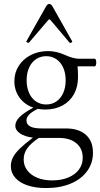

<svg xmlns="http://www.w3.org/2000/svg" viewBox="-20 -685 510 978"><path d="M35.2 161.1Q35.2 138.2 45.9 116.9Q56.6 95.7 81.1 71.8Q105.5 47.9 147.9 16.1Q106.4 11.2 82.3 -5.1Q58.1 -21.5 58.1 -44.9Q58.1 -67.4 80.3 -89.4Q102.5 -111.3 149.9 -136.7Q105.5 -151.9 79.3 -188Q53.2 -224.1 53.2 -271.5Q53.2 -314.9 75.7 -349.9Q98.1 -384.8 137.2 -404.8Q176.3 -424.8 225.1 -424.8Q245.6 -424.8 267.3 -419.9Q289.1 -415 307.1 -406.7Q353 -385.7 382.3 -385.7H463.4Q466.3 -385.7 468.3 -379.9Q470.2 -374 470.2 -366.7Q470.2 -358.9 468.3 -353Q466.3 -347.2 463.4 -347.2H375Q377.4 -328.1 377.4 -292.5Q377.4 -242.7 356.7 -205.3Q335.9 -168 298.1 -147.5Q260.3 -127 210 -127Q193.8 -127 172.4 -130.4Q141.6 -115.2 128.2 -101.3Q114.7 -87.4 114.7 -71.3Q114.7 -30.8 190.9 -30.8H314.9Q380.9 -30.8 417.2 1.5Q453.6 33.7 453.6 92.8Q453.6 146 423.6 187Q393.6 228 339.6 250.5Q285.6 272.9 214.8 272.9Q160.6 272.9 120.1 259.3Q79.6 245.6 57.4 220.2Q35.2 194.8 35.2 161.1ZM245.6 233.9Q292 233.9 327.1 219.5Q362.3 205.1 381.8 179Q401.4 152.8 401.4 118.7Q401.4 71.8 368.9 44.7Q336.4 17.6 280.8 17.6H177.7Q136.7 44.9 118.7 70.6Q100.6 96.2 100.6 127.4Q100.6 158.7 118.9 182.9Q137.2 207 169.9 220.5Q202.6 233.9 245.6 233.9ZM215.3 -152.8Q244.6 -152.8 267.1 -168.2Q289.6 -183.6 302 -211.4Q314.5 -239.3 314.5 -275.9Q314.5 -312.5 302 -340.3Q289.6 -368.2 267.1 -383.5Q244.6 -398.9 215.3 -398.9Q186 -398.9 163.3 -383.5Q140.6 -368.2 128.2 -340.3Q115.7 -312.5 115.7 -275.9Q115.7 -239.3 128.2 -211.4Q140.6 -183.6 163.3 -168.2Q186 -152.8 215.3 -152.8ZM124 -466.8Q121.6 -466.8 119.1 -468.3Q112.8 -471.7 114.3 -474.6L214.4 -651.9Q221.7 -665 231.4 -665Q240.2 -665 247.6 -651.9L347.7 -474.6Q348.1 -474.1 348.1 -473.1Q348.1 -471.7 343.8 -468.3Q340.8 -466.3 338.4 -466.3Q335.9 -466.3 333.5 -468.8L243.7 -575.2Q234.4 -586.9 231 -586.9Q229 -586.9 219.2 -575.2L128.4 -468.8Q126.5 -466.8 124 -466.8Z"/></svg>

Font: JuniusX Light
Style: Regular
Weight: 300
Designer: Peter S. Baker
Foundry: Briery Creek Software
Version: Version 1.008